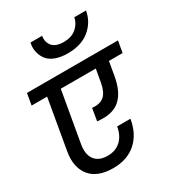

<svg xmlns="http://www.w3.org/2000/svg" viewBox="-229 -1158 1174 1278"><g transform="rotate(-30 357.5 -519.0)"><path d="M383.8 -832Q329.6 -832 290.3 -846.9Q251 -861.8 231 -887.5Q210.9 -913.1 202.9 -947Q194.8 -981 203.1 -1019H293Q284.7 -974.1 310.5 -942.6Q336.4 -911.1 397.9 -911.1Q458.5 -911.1 495.1 -942.6Q531.7 -974.1 540 -1019H629.9Q616.2 -938 552.7 -885Q489.3 -832 383.8 -832ZM0 -651.9 15.1 -740.2H714.8L699.2 -651.9H594.2L576.2 -546.9Q556.2 -431.6 496.8 -380.6Q437.5 -329.6 325.2 -342.8L340.8 -437Q399.9 -431.2 431.4 -458Q462.9 -484.9 475.1 -549.8L493.2 -651.9H224.1L157.2 -269Q143.1 -193.4 173.8 -151.1Q204.6 -108.9 272.9 -108.9Q334 -108.9 373.3 -145.3Q412.6 -181.6 423.8 -247.1H525.9Q507.8 -138.7 439.7 -78.9Q371.6 -19 264.2 -19Q142.1 -19 87.4 -87.9Q32.7 -156.7 53.2 -272L119.1 -651.9Z"/></g></svg>

Font: SVN-Poppins Medium
Style: Italic
Weight: 500
Italic angle: -10°
Designer: Ninad Kale (Devanagari), Jonny Pinhorn (Latin)
Foundry: Indian Type Foundry
Version: Version 3.002 2017